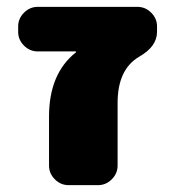

<svg xmlns="http://www.w3.org/2000/svg" viewBox="-20 -540 511 560"><path d="M381 -520Q404 -520 421 -503Q438 -486 438 -463V-447Q438 -404 385 -374Q323 -337 323 -240V-57Q323 -34 306 -17Q289 0 266 0H180Q157 0 140 -17Q123 -34 123 -57V-200Q123 -325 201 -387Q202 -387 202 -389Q202 -390 201 -390H90Q67 -390 50 -407Q33 -424 33 -447V-463Q33 -486 50 -503Q67 -520 90 -520Z"/></svg>

Font: Rounded Mplus 1c Black
Style: Regular
Weight: 900
Version: Version 1.059.20150529